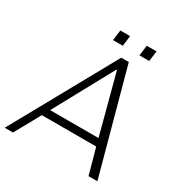

<svg xmlns="http://www.w3.org/2000/svg" viewBox="-222 -963 1058 1107"><g transform="rotate(30 307.0 -409.5)"><path d="M261 -819 252 -750H317L326 -819ZM437 -819 428 -750H493L502 -819ZM475 -170 522 0H581L394 -686H344L-36 0H19L113 -170ZM140 -219 354 -612H358L462 -219Z"/></g></svg>

Font: Chivo Light
Style: Italic
Weight: 300
Italic angle: -8°
Designer: Hector Gatti
Foundry: Omnibus-Type
Version: Version 1.003;PS 001.003;hotconv 1.0.70;makeotf.lib2.5.58329